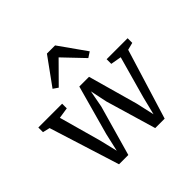

<svg xmlns="http://www.w3.org/2000/svg" viewBox="-168 -800 964 964"><g transform="rotate(-45 314.0 -318.5)"><path d="M153 6 35 -369 -3 -378V-411H166V-378L108 -369L170 -146L193 -50L215 -147L288 -411H357L431 -147L453 -49L477 -146L539 -368L482 -378V-411H631V-378L592 -368L477 6H410L331 -262L312 -353L295 -262L219 6ZM211 -480 185 -498 290 -643H348L450 -499L421 -480L318 -588Z"/></g></svg>

Font: Aikya
Style: Regular
Weight: 400
Designer: Neelakash Kshetrimayum (Latin subset based on Merriweather by Eben Sorkin)
Foundry: Brand New Type
Version: Version 1.00 b005